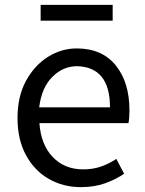

<svg xmlns="http://www.w3.org/2000/svg" viewBox="-20 -756 594 789"><path d="M312 13Q240 13 181 -20.5Q122 -54 87 -118Q52 -182 52 -271Q52 -360 87 -424Q122 -488 177.5 -522.5Q233 -557 295 -557Q399 -557 455.5 -487.5Q512 -418 512 -302Q512 -272 508 -250H142Q148 -162 196.5 -111Q245 -60 322 -60Q362 -60 395 -71.5Q428 -83 458 -103L490 -42Q455 -18 411 -2.5Q367 13 312 13ZM141 -315H432Q432 -480 297 -484Q239 -484 195 -440Q151 -396 141 -315ZM147 -671V-736H443V-671Z"/></svg>

Font: Gothic Nguyen
Style: Regular
Weight: 400
Designer: MORI Takayuki
Version: Version 1.220;July 21, 2023;FontCreator 14.0.0.2814 64-bit